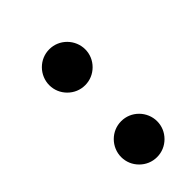

<svg xmlns="http://www.w3.org/2000/svg" viewBox="8 -1121 642 642"><g transform="rotate(45 329.0 -800.0)"><path d="M278 -800C278 -823 269 -844 253 -860C237 -876 216 -885 193 -885C171 -885 149 -876 133 -860C117 -844 108 -823 108 -800C108 -777 117 -756 133 -740C149 -724 171 -715 193 -715C216 -715 237 -724 253 -740C269 -756 278 -777 278 -800ZM618 -800C618 -823 609 -844 593 -860C577 -876 556 -885 533 -885C511 -885 489 -876 473 -860C457 -844 448 -823 448 -800C448 -777 457 -756 473 -740C489 -724 511 -715 533 -715C556 -715 577 -724 593 -740C609 -756 618 -777 618 -800Z"/></g></svg>

Font: Nupuram SemiBold
Style: Regular
Weight: 600
Designer: Santhosh Thottingal (santhosh.thottingal@gmail.com)
Foundry: SMC
Version: Version 1.000